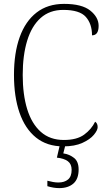

<svg xmlns="http://www.w3.org/2000/svg" viewBox="-20 -744 559 989"><path d="M306 10Q222 10 165.5 -35.5Q109 -81 80.5 -163.5Q52 -246 52 -358Q52 -471 81.5 -553Q111 -635 168.5 -679.5Q226 -724 310 -724Q402 -724 445 -689.5Q488 -655 488 -611Q488 -562 454 -562Q454 -621 422 -657Q390 -693 306 -693Q236 -693 189.5 -651.5Q143 -610 120 -534.5Q97 -459 97 -358Q97 -257 120 -182Q143 -107 190 -65Q237 -23 309 -23Q376 -23 413.5 -50.5Q451 -78 470 -117Q483 -109 483 -89Q483 -73 463.5 -49.5Q444 -26 404.5 -8Q365 10 306 10ZM285 225Q271 225 255.5 222.5Q240 220 224 215V187Q240 191 253.5 193.5Q267 196 281 196Q312 196 330.5 180.5Q349 165 349 131Q349 101 329.5 86.5Q310 72 273 68L291 -9H320L306 46Q338 51 361.5 69.5Q385 88 385 129Q385 178 358 201.5Q331 225 285 225Z"/></svg>

Font: Noto Serif Armenian SemiCondensed ExtraLight
Style: Regular
Weight: 200
Width: 4
Designer: Monotype Design Team
Foundry: Monotype Imaging Inc.
Version: Version 2.008; ttfautohint (v1.8.4.7-5d5b)